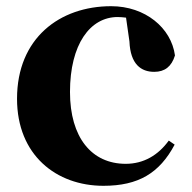

<svg xmlns="http://www.w3.org/2000/svg" viewBox="-20 -583 619 620"><path d="M314 17C427 17 495 -24 544 -116L525 -129C491 -82 444 -54 386 -54C276 -54 206 -139 206 -286C206 -440 271 -528 360 -528C369 -528 378 -527 387 -526L398 -449C401 -375 436 -351 478 -351C512 -351 534 -368 545 -404C533 -493 449 -563 339 -563C173 -563 35 -460 35 -264C35 -82 162 17 314 17Z"/></svg>

Font: GenKiMin2 TW H
Style: Regular
Weight: 900
Version: Version 2.100;PS 2.1;hotconv 16.6.51;makeotf.lib2.5.65220 DE